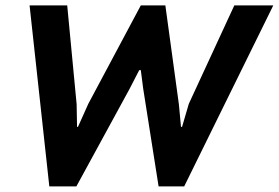

<svg xmlns="http://www.w3.org/2000/svg" viewBox="-20 -682 1026 707"><path d="M262.2 -297.9 263.7 -214.8H267.1L305.2 -299.8L498.5 -662.1H588.9L638.7 -297.9L646.5 -214.8H650.4L675.3 -299.8L842.8 -662.1H986.3L658.2 4.4H564L507.3 -355.5L498.5 -423.8H492.7L457 -354.5L261.2 4.4H161.6L88.9 -662.1H227.5Z"/></svg>

Font: PT Astra Sans
Style: Bold Italic
Weight: 700
Italic angle: -16°
Designer: A.Korolkova, I. Chaeva
Foundry: ParaType Ltd
Version: Version 1.002W